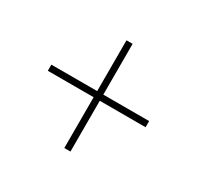

<svg xmlns="http://www.w3.org/2000/svg" viewBox="-107 -771 723 704"><g transform="rotate(30 254.5 -419.0)"><path d="M241 -191V-406H47V-432H241V-647H267V-432H461V-406H267V-191Z"/></g></svg>

Font: Noto Sans Malayalam UI SemiCondensed Thin
Style: Regular
Weight: 100
Width: 4
Designer: Jelle Bosma - Monotype Design Team
Foundry: Monotype Imaging Inc.
Version: Version 2.104; ttfautohint (v1.8.4.7-5d5b)